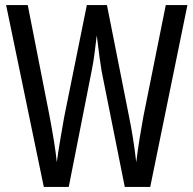

<svg xmlns="http://www.w3.org/2000/svg" viewBox="-20 -734 759 754"><path d="M716 -714 570 0H470L379 -455Q376 -473 371 -508.5Q366 -544 360 -595Q356 -563 351.5 -526.5Q347 -490 340 -456L250 0H152L4 -714H89L175 -276Q185 -223 192.5 -176Q200 -129 203 -97Q209 -141 217 -187.5Q225 -234 232 -274L321 -714H400L487 -275Q495 -236 502 -192.5Q509 -149 515 -97Q521 -146 528.5 -192Q536 -238 543 -276L631 -714Z"/></svg>

Font: Noto Sans Khmer ExtraCondensed
Style: Regular
Weight: 400
Width: 2
Designer: Danh Hong and the Monotype Design Team
Foundry: Monotype Imaging Inc.
Version: Version 2.004; ttfautohint (v1.8.4.7-5d5b)